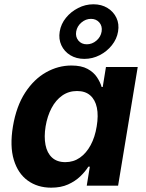

<svg xmlns="http://www.w3.org/2000/svg" viewBox="-20 -854 671 883"><path d="M215.4 9.1Q152.8 9.1 107.7 -23.5Q62.6 -56 43.6 -118.8Q24.5 -181.6 39.4 -272.2Q55.1 -365.7 95.7 -428Q136.3 -490.2 192 -521.5Q247.7 -552.7 308.2 -552.7Q354.4 -552.7 382.6 -537.2Q410.8 -521.8 425.9 -498.9Q441.1 -476 447.4 -454H452.4L467.3 -545.9H613.4L523.1 0H378.9L393.1 -87.4H386.2Q372.2 -64.9 349.1 -42.8Q326 -20.6 293 -5.7Q260 9.1 215.4 9.1ZM280.4 -108.3Q318.1 -108.3 347.6 -129Q377.1 -149.7 396.9 -186.6Q416.8 -223.5 424.7 -272.7Q433.1 -322.4 425.5 -358.9Q417.8 -395.4 394.9 -415.4Q372 -435.4 334.3 -435.4Q295.8 -435.4 266.1 -414.5Q236.4 -393.6 217.1 -357Q197.7 -320.4 189.7 -272.7Q182 -224.8 189.3 -187.5Q196.5 -150.3 219.4 -129.3Q242.3 -108.3 280.4 -108.3ZM368 -583.2Q331 -583.2 303.3 -600.1Q275.6 -617.1 262.3 -645.7Q248.9 -674.4 254.6 -708.9Q260.4 -743.9 283.3 -772.1Q306.2 -800.4 339.6 -817.3Q372.9 -834.3 409.6 -834.3Q446.8 -834.3 474.3 -817.3Q501.9 -800.4 515.4 -772.1Q528.9 -743.9 523 -708.9Q517.4 -674.5 494.4 -645.8Q471.5 -617.1 438.3 -600.2Q405.2 -583.2 368 -583.2ZM379.2 -650.3Q403.8 -650.3 423.7 -667.4Q443.5 -684.6 447.4 -709.1Q451.3 -733.7 436.9 -750.5Q422.4 -767.3 398.5 -767.3Q374.2 -767.3 354.4 -750.4Q334.6 -733.5 330.4 -709.1Q326.3 -684.8 340.4 -667.5Q354.6 -650.3 379.2 -650.3Z"/></svg>

Font: Adwaita Sans
Style: Italic
Weight: 400
Italic angle: -9.39999°
Designer: Rasmus Andersson
Foundry: rsms
Version: Version 4.001;git-9221beed3